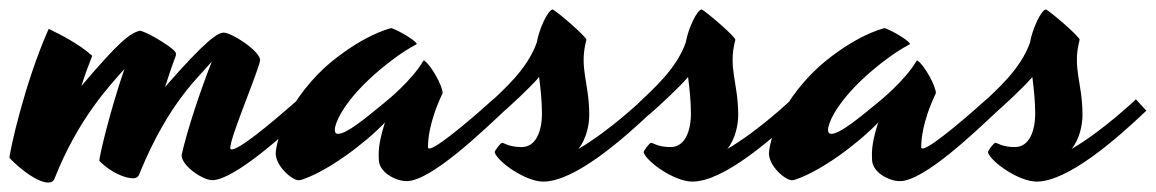

<svg xmlns="http://www.w3.org/2000/svg" viewBox="-86 -354 2444 406"><path d="M109 -236C81 -261 44 -280 17 -293C-34 -179 -66 -32 -66 -20C-42 5 -6 32 16 32C23 32 28 29 30 22C80 -104 146 -173 177 -208C145 -114 124 -23 124 -14C148 11 179 23 195 23C202 23 207 20 209 13C272 -141 337 -193 362 -224C339 -166 310 -80 298 -26C298 -3 343 27 363 27C409 27 524 -76 567 -120C560 -128 551 -138 545 -144C522 -124 425 -38 404 -38C402 -38 401 -39 401 -41C401 -63 446 -168 462 -218C463 -222 464 -225 464 -227C464 -246 404 -285 387 -285C375 -285 350 -270 263 -170C270 -192 277 -213 285 -234C287 -239 286 -243 284 -245C272 -259 220 -289 209 -289C189 -283 168 -269 86 -172C93 -194 101 -216 109 -236Z M819 -43C819 -57 821 -96 850 -157C850 -172 826 -216 811 -226C810 -227 809 -225 809 -225C785 -184 732 -141 732 -141C686 -103 647 -71 629 -71C624 -71 622 -74 622 -79C622 -94 638 -130 685 -177C685 -177 736 -229 794 -260C794 -260 796 -261 795 -262C790 -270 758 -289 743 -294C741 -295 740 -294 739 -294C670 -274 605 -215 605 -215C506 -125 497 -37 497 -30C497 -2 532 27 545 27C547 27 549 27 552 26C607 8 685 -50 728 -95C712 -45 715 -28 715 -17C715 10 750 29 774 29C825 29 934 -76 981 -120C974 -128 964 -139 958 -145C935 -124 840 -40 822 -40C820 -40 819 -41 819 -43Z M948 -135 971 -111C995 -132 1031 -165 1054 -191C1057 -167 1060 -141 1060 -114C1060 -76 1047 -43 1017 -43C990 -43 980 -52 976 -52C972 -52 960 -35 960 -32C966 -12 1025 30 1063 30C1129 30 1231 -59 1295 -120L1273 -144C1273 -144 1204 -78 1137 -39C1154 -60 1160 -90 1160 -111C1160 -180 1138 -210 1154 -270C1154 -276 1098 -325 1083 -334C1073 -334 1054 -293 1049 -264C1029 -207 978 -164 948 -135Z M1263 -135 1286 -111C1310 -132 1346 -165 1369 -191C1372 -167 1375 -141 1375 -114C1375 -76 1362 -43 1332 -43C1305 -43 1295 -52 1291 -52C1287 -52 1275 -35 1275 -32C1281 -12 1340 30 1378 30C1444 30 1546 -59 1610 -120L1588 -144C1588 -144 1519 -78 1452 -39C1469 -60 1475 -90 1475 -111C1475 -180 1453 -210 1469 -270C1469 -276 1413 -325 1398 -334C1388 -334 1369 -293 1364 -264C1344 -207 1293 -164 1263 -135Z M1862 -43C1862 -57 1864 -96 1893 -157C1893 -172 1869 -216 1854 -226C1853 -227 1852 -225 1852 -225C1828 -184 1775 -141 1775 -141C1729 -103 1690 -71 1672 -71C1667 -71 1665 -74 1665 -79C1665 -94 1681 -130 1728 -177C1728 -177 1779 -229 1837 -260C1837 -260 1839 -261 1838 -262C1833 -270 1801 -289 1786 -294C1784 -295 1783 -294 1782 -294C1713 -274 1648 -215 1648 -215C1549 -125 1540 -37 1540 -30C1540 -2 1575 27 1588 27C1590 27 1592 27 1595 26C1650 8 1728 -50 1771 -95C1755 -45 1758 -28 1758 -17C1758 10 1793 29 1817 29C1868 29 1977 -76 2024 -120C2017 -128 2007 -139 2001 -145C1978 -124 1883 -40 1865 -40C1863 -40 1862 -41 1862 -43Z M1991 -135 2014 -111C2038 -132 2074 -165 2097 -191C2100 -167 2103 -141 2103 -114C2103 -76 2090 -43 2060 -43C2033 -43 2023 -52 2019 -52C2015 -52 2003 -35 2003 -32C2009 -12 2068 30 2106 30C2172 30 2274 -59 2338 -120L2316 -144C2316 -144 2247 -78 2180 -39C2197 -60 2203 -90 2203 -111C2203 -180 2181 -210 2197 -270C2197 -276 2141 -325 2126 -334C2116 -334 2097 -293 2092 -264C2072 -207 2021 -164 1991 -135Z"/></svg>

Font: Yesteryear
Style: Regular
Weight: 400
Designer: Astigmatic (AOETI)
Foundry: Astigmatic (AOETI)
Version: Version 1.000